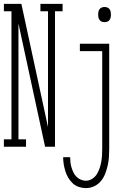

<svg xmlns="http://www.w3.org/2000/svg" viewBox="-31 -755 651 988"><path d="M-11 0V-38H28V-697H-11V-735H79L181 -263L216 -101V-697H177V-735H291V-697H252V0H201L64 -634V-38H103V0ZM507 -641Q500 -641 493 -643.5Q486 -646 481.5 -652Q477 -658 475.5 -665.5Q474 -673 474 -680Q474 -687 475.5 -694.5Q477 -702 481.5 -708Q486 -714 493 -716.5Q500 -719 507 -719Q514 -719 521 -716.5Q528 -714 532.5 -708Q537 -702 538.5 -694.5Q540 -687 540 -680Q540 -673 538.5 -665.5Q537 -658 532.5 -652Q528 -646 521 -643.5Q514 -641 507 -641ZM411 213Q393 213 375 207Q357 201 343.5 188.5Q330 176 320.5 160Q311 144 305.5 126.5Q300 109 297 90.5Q294 72 294 54H330Q330 67 331.5 80.5Q333 94 337 107Q341 120 347 132.5Q353 145 362.5 154.5Q372 164 385 169.5Q398 175 411 175Q428 175 443 165.5Q458 156 467 141.5Q476 127 481.5 111Q487 95 490 78Q493 61 494 44Q495 27 495 10V-492H380V-530H531V10Q531 32 529.5 54Q528 76 523 97.5Q518 119 510 139.5Q502 160 488 177Q474 194 453.5 203.5Q433 213 411 213Z"/></svg>

Font: Iosevka Slab XLtEx
Style: Regular
Weight: 200
Width: 7
Monospace: yes
Designer: Belleve Invis
Foundry: Belleve Invis
Version: Version 11.1.0; ttfautohint (v1.8.3)